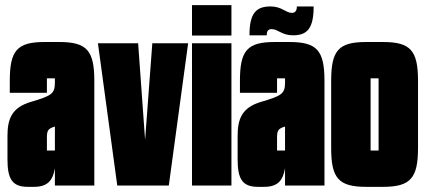

<svg xmlns="http://www.w3.org/2000/svg" viewBox="-20 -720 1654 745"><path d="M9 -102C9 -26 27 5 88 5H112C166 5 185 -21 193 -67V0H346V-406C346 -524 317 -557 210 -557H153C46 -557 18 -524 18 -406V-360H162V-416H193V-399C193 -356 179 -348 101 -325C25 -303 9 -258 9 -192ZM193 -136H162V-186C162 -213 166 -221 193 -229Z M516 -552H360L435 0H635L710 -552H571L543 -177Z M725 -582H878V-700H725ZM878 -552H725V0H878Z M1132 -695C1132 -681 1127 -670 1113 -670C1088 -670 1074 -695 1030 -695C973 -695 948 -668 948 -583H1015C1015 -599 1020 -607 1034 -607C1059 -607 1073 -583 1117 -583C1173 -583 1197 -611 1197 -695ZM902 -102C902 -26 920 5 981 5H1005C1059 5 1078 -21 1086 -67V0H1239V-406C1239 -524 1210 -557 1103 -557H1046C939 -557 911 -524 911 -406V-360H1055V-416H1086V-399C1086 -356 1072 -348 994 -325C918 -303 902 -258 902 -192ZM1086 -136H1055V-186C1055 -213 1059 -221 1086 -229Z M1602 -406C1602 -524 1573 -557 1466 -557H1401C1293 -557 1265 -524 1265 -406V-146C1265 -29 1293 5 1401 5H1466C1573 5 1602 -29 1602 -146ZM1418 -416H1449V-136H1418Z"/></svg>

Font: Queering Heavy
Style: Bold
Weight: 900
Designer: Adam Naccarato
Foundry: adamnac
Version: Version 2.000;hotconv 1.0.109;makeotfexe 2.5.65596